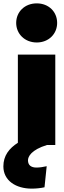

<svg xmlns="http://www.w3.org/2000/svg" viewBox="-76 -860 378 1139"><path d="M142 -608C213 -608 263 -659 263 -724C263 -790 213 -840 142 -840C71 -840 20 -790 20 -724C20 -659 71 -608 142 -608ZM30 -13C-22 20 -56 64 -56 127C-56 212 19 259 112 259C139 259 166 256 188 251L201 126C180 131 159 134 140 134C110 134 90 121 90 91C90 69 109 29 203 0H252V-536H30Z"/></svg>

Font: Fira Sans Ultra
Style: Regular
Weight: 950
Designer: Carrois Corporate & Edenspiekermann AG
Foundry: Carrois Corporate GbR & Edenspiekermann AG
Version: Version 4.203;PS 004.203;hotconv 1.0.88;makeotf.lib2.5.64775